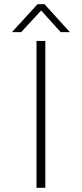

<svg xmlns="http://www.w3.org/2000/svg" viewBox="-20 -895 390 915"><path d="M154 -700H196V0H154ZM159 -875H192L313 -742H269L176 -845L81 -742H37Z"/></svg>

Font: Krub ExtraLight
Style: Regular
Weight: 275
Designer: Ekaluck Peanpanawate
Foundry: Cadson Demak Co.,Ltd.
Version: Version 1.000; ttfautohint (v1.6)